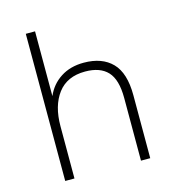

<svg xmlns="http://www.w3.org/2000/svg" viewBox="-101 -755 772 842"><g transform="rotate(-15 285.0 -334.0)"><path d="M92 0V-668H134V-374Q155 -423 199 -451.5Q243 -480 304 -480Q387 -480 432.5 -433.5Q478 -387 478 -286V0H436V-285Q436 -368 402 -404.5Q368 -441 300 -441Q218 -441 176 -385.5Q134 -330 134 -237V0Z"/></g></svg>

Font: Gantari ExtraLight
Style: Regular
Weight: 250
Designer: Anugrah Pasau
Foundry: Lafontype
Version: Version 1.000